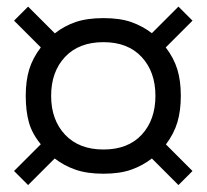

<svg xmlns="http://www.w3.org/2000/svg" viewBox="-20 -668 610 567"><path d="M63 -121.5 21.5 -163 100.5 -242Q74.5 -273.5 65.2 -307.2Q56 -341 56 -385Q56 -429 66.2 -462.8Q76.5 -496.5 100.5 -528L21.5 -607L63 -648.5L142 -569.5Q169 -591 203 -602.8Q237 -614.5 285.5 -614.5Q334.5 -614.5 367.8 -602.8Q401 -591 428.5 -570L507 -648.5L548.5 -607L469.5 -528Q493.5 -496.5 503.8 -462.8Q514 -429 514 -385Q514 -341.5 504 -307.5Q494 -273.5 470 -241.5L548.5 -163L507 -121.5L428.5 -200Q401.5 -179 367.8 -167Q334 -155 285.5 -155Q237 -155 202.8 -167Q168.5 -179 141.5 -200ZM285.5 -226.5Q358 -226.5 398.5 -270.2Q439 -314 439 -385Q439 -456 398.2 -499.8Q357.5 -543.5 285.5 -543.5Q213 -543.5 172 -499.8Q131 -456 131 -385Q131 -314 172.2 -270.2Q213.5 -226.5 285.5 -226.5Z"/></svg>

Font: Besley*
Style: Bold
Weight: 700
Designer: Owen Earl
Foundry: indestructible type*
Version: Version 2.000; ttfautohint (v1.8.3)